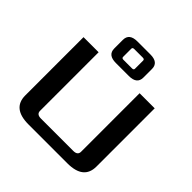

<svg xmlns="http://www.w3.org/2000/svg" viewBox="-224 -1074 1259 1259"><g transform="rotate(45 405.0 -445.0)"><path d="M75 -120V-660H215V-117Q215 -85 255 -85H555Q595 -85 595 -117V-660H735V-120Q735 0 585 0H225Q75 0 75 -120ZM270 -750V-830Q270 -890 345 -890H465Q540 -890 540 -830V-750Q540 -690 465 -690H345Q270 -690 270 -750ZM350 -752Q350 -740 365 -740H445Q460 -740 460 -752V-828Q460 -840 445 -840H365Q350 -840 350 -828Z"/></g></svg>

Font: Xolonium
Style: Regular
Weight: 400
Designer: Severin Meyer
Version: Version 4.2